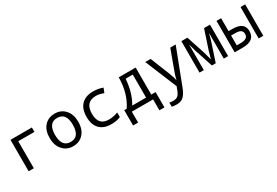

<svg xmlns="http://www.w3.org/2000/svg" viewBox="58 -1571 4086 2836"><g transform="rotate(-30 2100.5 -153.0)"><path d="M506.8 -460.9H231V0H142.1V-536.1H506.8Z M897.9 9.8Q792.5 9.8 724.4 -66.2Q656.2 -142.1 656.2 -269Q656.2 -397.5 722.4 -471.7Q788.6 -545.9 900.9 -545.9Q1007.3 -545.9 1075.2 -470.2Q1143.1 -394.5 1143.1 -269Q1143.1 -139.6 1076.2 -64.9Q1009.3 9.8 897.9 9.8ZM899.9 -64Q1051.3 -64 1051.3 -269Q1051.3 -472.2 898.9 -472.2Q748 -472.2 748 -269Q748 -64 899.9 -64Z M1718.3 -517.1 1688 -439.9Q1614.7 -467.8 1557.1 -467.8Q1376 -467.8 1376 -266.1Q1376 -67.9 1552.2 -67.9Q1628.9 -67.9 1709 -98.1V-20Q1643.6 9.8 1548.3 9.8Q1422.9 9.8 1353.5 -61.3Q1284.2 -132.3 1284.2 -265.1Q1284.2 -402.3 1355 -474.1Q1425.8 -545.9 1554.2 -545.9Q1641.1 -545.9 1718.3 -517.1Z M2351.1 186H2265.1V0H1902.3V186H1816.4V-75.2H1858.4Q1986.3 -265.1 1988.3 -536.1H2277.3V-75.2H2351.1ZM2188.5 -75.2V-467.8H2066.4Q2048.8 -232.9 1952.1 -75.2Z M2440.4 -536.1H2532.2L2660.2 -216.8Q2700.2 -116.7 2703.6 -75.2H2706.5Q2717.8 -129.9 2750.5 -217.8L2867.2 -536.1H2959.5L2727.5 69.8Q2694.8 154.8 2651.4 197.5Q2607.9 240.2 2531.2 240.2Q2489.3 240.2 2449.2 231.9V161.1Q2479.5 167 2515.6 167Q2562.5 167 2588.6 147Q2614.7 127 2635.3 78.1L2663.6 4.9Z M3544.4 0H3470.7V-438Q3466.8 -424.8 3454.6 -376Q3443.8 -334.5 3437.5 -315.9L3333.5 0H3267.6L3163.6 -315.9Q3159.7 -328.1 3130.4 -438V0H3056.6V-536.1H3159.7L3264.6 -215.8Q3276.9 -178.2 3300.3 -85Q3302.7 -91.3 3326.2 -178.2Q3331.1 -197.3 3336.4 -213.9L3443.4 -536.1H3544.4Z M3734.4 -315.9H3799.8Q4002.4 -315.9 4002.4 -164.1Q4002.4 0 3797.4 0H3655.8V-536.1H3734.4ZM3734.4 -241.2V-73.2H3801.8Q3925.8 -73.2 3925.8 -157.2Q3925.8 -201.2 3897 -221.2Q3868.2 -241.2 3799.8 -241.2ZM4144.5 0H4065.4V-536.1H4144.5Z"/></g></svg>

Font: Droid Sans Mono
Style: Regular
Weight: 400
Monospace: yes
Foundry: Ascender Corporation
Version: Version 1.00 build 112